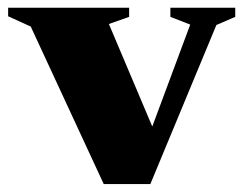

<svg xmlns="http://www.w3.org/2000/svg" viewBox="-34 -464 614 484"><path d="M511.5 -401 345 0H227.5L43.5 -397L-13.5 -423V-444.5H291.5V-421.5L240.5 -403.5L375.5 -84.5L326 -81L445.5 -402L395.5 -421.5V-444.5H559V-421.5Z"/></svg>

Font: Newsreader 24pt ExtraBold
Style: Regular
Weight: 800
Designer: Hugues Gentile
Foundry: Production Type
Version: Version 1.003